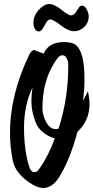

<svg xmlns="http://www.w3.org/2000/svg" viewBox="-20 -919 467 959"><path d="M427 -398Q427 -317 367 -261Q328 -115 272 -29Q239 20 195 20Q172 20 141 2Q58 -49 44 -116Q30 -183 30 -256Q30 -446 126 -646Q138 -669 151 -669Q153 -669 198 -651Q223 -709 300 -709Q340 -709 359 -694Q402 -660 402 -522Q402 -476 395 -415L419 -463Q427 -429 427 -398ZM321 -594Q321 -611 313.5 -627Q306 -643 293 -643Q280 -643 270.5 -632Q261 -621 249 -601Q192 -509 192 -378Q192 -345 210.5 -309.5Q229 -274 259 -274Q264 -274 272 -276Q321 -423 321 -594ZM254 -228Q223 -236 197 -256.5Q171 -277 159 -305Q137 -363 137 -408Q137 -453 143 -483Q100 -394 100 -282.5Q100 -171 125 -89Q134 -59 153 -59Q166 -59 177 -77Q220 -137 254 -228ZM423 -838Q423 -805 400.5 -784Q378 -763 350 -763Q322 -763 283.5 -792.5Q245 -822 232.5 -822Q220 -822 211.5 -807Q203 -792 194 -777Q185 -762 173 -762Q161 -762 154 -775.5Q147 -789 147 -804Q147 -841 174 -870Q201 -899 226 -899Q251 -899 286.5 -870.5Q322 -842 334 -842Q346 -842 355.5 -854Q365 -866 372 -878.5Q379 -891 391 -891Q403 -891 413 -872.5Q423 -854 423 -838Z"/></svg>

Font: Devonshire
Style: Regular
Weight: 400
Designer: Astigmatic (AOETI)
Foundry: Astigmatic (AOETI)
Version: Version 1.001